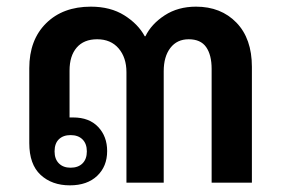

<svg xmlns="http://www.w3.org/2000/svg" viewBox="-20 -549 849 577"><path d="M190 8Q136 8 102 -23.5Q68 -55 68 -119V-344Q68 -429 118.5 -479Q169 -529 253 -529Q312 -529 353.5 -503Q395 -477 415 -440H417Q435 -477 475 -503Q515 -529 569 -529Q644 -529 690.5 -481Q737 -433 737 -348V0H616V-342Q616 -384 599.5 -407.5Q583 -431 547 -431Q512 -431 492 -405Q472 -379 472 -335V0H360V-332Q360 -376 336.5 -403.5Q313 -431 272 -431Q232 -431 210.5 -406Q189 -381 189 -337V-196Q194 -196 200 -196Q248 -196 275 -167.5Q302 -139 302 -95Q302 -49 272 -20.5Q242 8 190 8ZM192 -45Q215 -45 228 -58Q241 -71 241 -94Q241 -117 228 -130Q215 -143 192 -143Q170 -143 157 -130.5Q144 -118 144 -94Q144 -71 157 -58Q170 -45 192 -45Z"/></svg>

Font: Noto Sans Thai Looped SemiBold
Style: Regular
Weight: 600
Designer: Sasikarn Vongin, Ben Mitchell
Foundry: The Fontpad Ltd
Version: Version 1.001; ttfautohint (v1.8.4.7-5d5b)